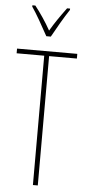

<svg xmlns="http://www.w3.org/2000/svg" viewBox="-62 -985 461 1019"><g transform="rotate(5 168.0 -475.0)"><path d="M156 -793H180C206 -840 240 -900 269 -943V-950H253C219 -904 194 -868 168 -824C144 -868 110 -917 84 -950H68V-943C90 -912 129 -843 156 -793ZM180 0V-689H328V-714H7V-689H154V0Z"/></g></svg>

Font: Noto Sans Myanmar UI ExtraCondensed Thin
Style: Regular
Weight: 100
Width: 2
Designer: Monotype Design Team
Foundry: Monotype Imaging Inc.
Version: Version 2.103